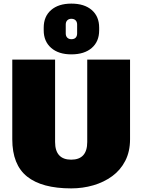

<svg xmlns="http://www.w3.org/2000/svg" viewBox="-20 -1030 788 1063"><path d="M374 13Q212 13 130 -52.5Q48 -118 48 -259V-700H285V-244Q285 -195 307.5 -170.5Q330 -146 374 -146Q463 -146 463 -244V-700H700V-259Q700 -191 673.5 -139.5Q647 -88 601 -54.5Q555 -21 496.5 -4Q438 13 374 13ZM375 -729Q304 -729 263 -765Q222 -801 222 -862V-877Q222 -939 263 -974.5Q304 -1010 375 -1010Q447 -1010 488 -974.5Q529 -939 529 -877V-862Q529 -800 488 -764.5Q447 -729 375 -729ZM375 -813Q391 -813 399 -821.5Q407 -830 407 -845V-894Q407 -909 398.5 -917.5Q390 -926 375 -926Q361 -926 352.5 -917.5Q344 -909 344 -894V-845Q344 -830 352.5 -821.5Q361 -813 375 -813Z"/></svg>

Font: Pathway Extreme SemiCondensed Black
Style: Regular
Weight: 900
Width: 4
Version: Version 1.001;gftools[0.9.26]